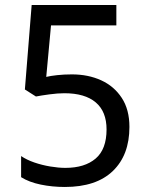

<svg xmlns="http://www.w3.org/2000/svg" viewBox="-20 -734 591 764"><path d="M238 10Q188 10 142 0.5Q96 -9 64 -29V-113Q86 -98 116.5 -87.5Q147 -77 180 -71.5Q213 -66 240 -66Q317 -66 360.5 -103Q404 -140 404 -219Q404 -290 361 -326.5Q318 -363 236 -363Q210 -363 176.5 -358.5Q143 -354 123 -350L79 -378L106 -714H443V-633H183L164 -428Q180 -432 207.5 -435Q235 -438 266 -438Q331 -438 382.5 -414.5Q434 -391 464.5 -344.5Q495 -298 495 -229Q495 -117 429 -53.5Q363 10 238 10Z"/></svg>

Font: umalayalam15
Style: Book
Weight: 400
Designer: Jelle Bosma - Monotype Design Team
Foundry: Monotype Imaging Inc.
Version: Version 2.003